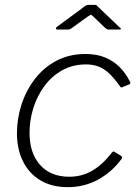

<svg xmlns="http://www.w3.org/2000/svg" viewBox="-20 -763 578 793"><path d="M333 -540Q380 -540 414.5 -525.5Q449 -511 474 -486Q499 -461 516 -427Q519 -422 518.5 -419.5Q518 -417 515 -415L483 -402Q481 -401 478.5 -403Q476 -405 473 -410Q451 -441 430 -460.5Q409 -480 386 -488.5Q363 -497 336 -497Q280 -497 236.5 -472.5Q193 -448 163 -407Q133 -366 117.5 -316Q102 -266 102 -214Q102 -131 145.5 -82Q189 -33 266 -33Q318 -33 361 -58Q404 -83 443 -134Q449 -140 454 -135L479 -120Q482 -119 483.5 -115Q485 -111 483 -108Q462 -79 436.5 -57Q411 -35 383 -20Q355 -5 324 2.5Q293 10 260 10Q195 10 148 -17.5Q101 -45 75.5 -95.5Q50 -146 50 -213Q50 -272 68.5 -330Q87 -388 123.5 -436Q160 -484 213 -512Q266 -540 333 -540ZM414 -648 363 -697Q356 -703 354.5 -702Q353 -701 343 -695L275 -646Q269 -642 266.5 -641.5Q264 -641 258 -641H217Q212 -641 211 -644.5Q210 -648 215 -652L326 -734Q332 -739 336.5 -741Q341 -743 349 -743H371Q378 -743 381 -739Q384 -735 387 -733L474 -650Q480 -646 479.5 -643.5Q479 -641 473 -641H428Q424 -641 421 -643Q418 -645 414 -648Z"/></svg>

Font: Libre Franklin Thin ExtraLight
Style: Italic
Weight: 250
Italic angle: -8°
Version: Version 3.000